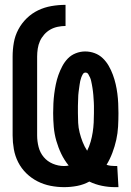

<svg xmlns="http://www.w3.org/2000/svg" viewBox="-20 -763 540 791"><path d="M454 8Q427 8 400 2.5Q373 -3 348 -15Q324 -2 297.5 3Q271 8 244 8Q216 8 188 2.5Q160 -3 134.5 -16Q109 -29 88.5 -49Q68 -69 55 -94.5Q42 -120 37 -148.5Q32 -177 32 -205V-530Q32 -559 37 -587.5Q42 -616 55.5 -641.5Q69 -667 90 -687.5Q111 -708 137 -720.5Q163 -733 192 -738Q221 -743 250 -743V-656Q234 -656 217.5 -652.5Q201 -649 187 -641Q173 -633 162 -620.5Q151 -608 144.5 -593.5Q138 -579 135.5 -562.5Q133 -546 133 -530V-205Q133 -181 139 -157.5Q145 -134 160 -116Q175 -98 197.5 -88.5Q220 -79 244 -79Q249 -79 253.5 -79.5Q258 -80 263 -81Q245 -103 232.5 -129Q220 -155 212 -183Q204 -211 201.5 -240Q199 -269 199 -297Q199 -317 200 -337Q201 -357 203.5 -376.5Q206 -396 210 -415.5Q214 -435 220.5 -453.5Q227 -472 236.5 -490Q246 -508 259.5 -522Q273 -536 292 -543.5Q311 -551 331 -551Q351 -551 370 -544Q389 -537 403.5 -523Q418 -509 428 -491.5Q438 -474 445 -455Q452 -436 456.5 -416.5Q461 -397 463.5 -377.5Q466 -358 467 -337.5Q468 -317 468 -297Q468 -270 466.5 -242Q465 -214 459 -187Q453 -160 443 -133.5Q433 -107 419 -84Q428 -81 437 -80Q446 -79 455 -79Q457 -79 459 -79Q461 -79 463 -79L468 8Q465 8 461.5 8Q458 8 454 8ZM339 -142Q348 -160 353.5 -179.5Q359 -199 362 -218.5Q365 -238 366 -258Q367 -278 367 -297Q367 -305 367 -312.5Q367 -320 367 -327Q367 -334 366.5 -341.5Q366 -349 365.5 -356.5Q365 -364 364.5 -371.5Q364 -379 363 -386Q362 -393 361 -400.5Q360 -408 358.5 -415Q357 -422 355.5 -429.5Q354 -437 351 -443.5Q348 -450 344 -457Q340 -464 332 -464Q325 -464 321 -457Q317 -450 314.5 -443Q312 -436 310.5 -429Q309 -422 308 -414.5Q307 -407 306 -400Q305 -393 304 -385.5Q303 -378 302.5 -371Q302 -364 302 -356.5Q302 -349 301.5 -341.5Q301 -334 301 -326.5Q301 -319 301 -312Q301 -305 301 -297Q301 -277 302 -257Q303 -237 308 -217Q313 -197 320.5 -178Q328 -159 339 -142Z"/></svg>

Font: Iosevka Gothic
Style: Bold
Weight: 700
Monospace: yes
Designer: Belleve Invis
Foundry: Belleve Invis
Version: Version 15.5.1; ttfautohint (v1.8.4)